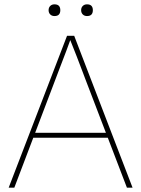

<svg xmlns="http://www.w3.org/2000/svg" viewBox="-20 -865 651 885"><path d="M289 -700H322L591 0H565L372 -504Q368 -516 363 -528Q350 -563 333 -606.5Q316 -650 298 -695L309 -694Q299 -665 284.5 -627.5Q270 -590 256 -553Q247 -528 237 -503L46 0H20ZM128 -253H485L493 -230H120ZM354 -818Q354 -830 361.5 -837.5Q369 -845 381 -845Q395 -845 401.5 -838Q408 -831 408 -818Q408 -805 401.5 -798Q395 -791 381 -791Q369 -791 361.5 -798.5Q354 -806 354 -818ZM204 -818Q204 -830 211.5 -837.5Q219 -845 231 -845Q245 -845 251.5 -838Q258 -831 258 -818Q258 -805 251.5 -798Q245 -791 231 -791Q219 -791 211.5 -798.5Q204 -806 204 -818Z"/></svg>

Font: Easer Grotesk Variable
Style: Regular
Weight: 400
Designer: Boardeaser, Bonnie Shaver-Troup, Thomas Jockin
Foundry: Lexend
Version: Version 1.001;Glyphs 3.1.2 (3151)